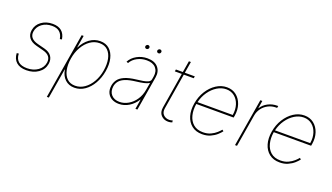

<svg xmlns="http://www.w3.org/2000/svg" viewBox="-76 -1273 3567 2061"><g transform="rotate(20 1708.0 -242.5)"><path d="M448.9 -430.4 426.1 -426.1Q409.4 -531.2 301.1 -531.2Q234.4 -531.2 187.9 -496.8Q141.3 -462.4 132.1 -407.7Q118.3 -322.8 223 -295.5L305.4 -274.1Q362.9 -259.2 388 -222.5Q413 -185.7 404.8 -134.9Q393.8 -68.5 337.2 -28.6Q280.5 11.4 200.3 11.4Q127.1 11.4 86.5 -24.5Q45.8 -60.4 42.6 -126.4L65.3 -129.3Q69.6 -11.4 200.3 -11.4Q272.7 -11.4 323.5 -47.4Q374.3 -83.5 383.5 -140.6Q397 -225.9 296.9 -251.4L215.9 -272.7Q155.2 -288.7 128 -325.3Q100.9 -361.9 109.4 -413.4Q120 -476.9 172.8 -515.4Q225.5 -554 299.7 -554Q429.3 -554 448.9 -430.4Z M507.1 204.5 632.1 -545.5H654.8L632.1 -406.2H634.9Q668 -474.4 722.8 -514.2Q777.7 -554 843.8 -554Q908.4 -554 949.4 -517Q990.4 -480.1 1005.5 -416.2Q1020.6 -352.3 1007.1 -271.3Q993.6 -191.1 957 -127.1Q920.5 -63.2 867.2 -25.9Q813.9 11.4 750 11.4Q685 11.4 642.6 -28.4Q600.1 -68.2 589.5 -136.4H586.6L529.8 204.5ZM609.4 -271.3Q597.3 -197.4 609.6 -138.7Q621.8 -79.9 657.1 -45.6Q692.5 -11.4 750 -11.4Q807.5 -11.4 856.4 -45.6Q905.2 -79.9 938.7 -138.7Q972.3 -197.4 984.4 -271.3Q996.4 -345.2 984.6 -403.9Q972.7 -462.7 937.3 -497Q902 -531.2 843.8 -531.2Q786.2 -531.2 737.4 -497Q688.6 -462.7 655 -403.9Q621.4 -345.2 609.4 -271.3Z M1257.1 11.4Q1212.4 11.4 1177.7 -7.1Q1143.1 -25.6 1125.9 -61.1Q1108.7 -96.6 1116.5 -147.7Q1122.9 -184.7 1144.7 -215.4Q1166.5 -246.1 1214.7 -267.9Q1262.8 -289.8 1348 -299.7Q1386.4 -304 1420.8 -309.7Q1455.3 -315.3 1478 -326.7Q1500.7 -338.1 1504.3 -359.4L1509.9 -392Q1520.6 -454.9 1486.5 -493.1Q1452.4 -531.2 1382.1 -531.2Q1324.6 -531.2 1275.4 -505.3Q1226.2 -479.4 1201.7 -434.7L1181.8 -443.2Q1209.5 -494.3 1263.8 -524.1Q1318.2 -554 1382.1 -554Q1465.2 -554 1504.8 -507.6Q1544.4 -461.3 1532.7 -392L1467.3 0H1444.6L1463.1 -110.8H1460.2Q1426.1 -55.4 1372.5 -22Q1318.9 11.4 1257.1 11.4ZM1257.1 -11.4Q1308.9 -11.4 1356.7 -39.2Q1404.5 -67.1 1438.4 -117Q1472.3 -166.9 1483 -233L1497.2 -315.3Q1474.8 -300.4 1437.7 -292.1Q1400.6 -283.7 1353.7 -278.4Q1279.1 -269.9 1234.4 -252.5Q1189.6 -235.1 1167.6 -208.8Q1145.6 -182.5 1139.2 -147.7Q1129.6 -85.9 1163 -48.7Q1196.4 -11.4 1257.1 -11.4ZM1473 -644.9Q1462.4 -644.9 1456 -652.9Q1449.6 -660.9 1451.7 -670.5Q1453.5 -677.9 1460.4 -684.1Q1467.3 -690.3 1475.9 -690.3Q1486.5 -690.3 1493.3 -682.7Q1500 -675.1 1497.2 -664.8Q1492.2 -644.9 1473 -644.9ZM1336.6 -644.9Q1326 -644.9 1319.6 -652.3Q1313.2 -659.8 1315.3 -670.5Q1317.1 -678.3 1324 -684.3Q1331 -690.3 1339.5 -690.3Q1350.1 -690.3 1356.4 -682.9Q1362.6 -675.4 1360.8 -664.8Q1359.7 -657.3 1352.5 -651.1Q1345.2 -644.9 1336.6 -644.9Z M1924.7 -545.5 1920.5 -522.7H1807.2L1740.1 -115.1Q1731.5 -67.1 1757.6 -40Q1783.7 -12.8 1825.3 -12.8Q1834.9 -12.8 1843.9 -14.7Q1853 -16.7 1863.6 -19.9L1866.5 1.4Q1854.8 5.7 1844.3 7.8Q1833.8 9.9 1821 9.9Q1771 9.9 1739.3 -23.8Q1707.7 -57.5 1717.3 -115.1L1784.4 -522.7H1704.5L1708.8 -545.5H1788L1809.7 -676.1H1832.4L1810.7 -545.5Z M2208.8 11.4Q2137.1 11.4 2089.8 -25.9Q2042.6 -63.2 2023.8 -127.1Q2005 -191.1 2018.5 -271.3Q2032 -351.6 2072.1 -415.5Q2112.2 -479.4 2169.4 -516.7Q2226.6 -554 2291.2 -554Q2354.4 -554 2399 -518.6Q2443.5 -483.3 2463.2 -424.5Q2483 -365.8 2471.6 -295.5L2467.3 -272.7H2040.8Q2029.1 -201.7 2044 -142.2Q2058.9 -82.7 2100.3 -47.1Q2141.7 -11.4 2210.2 -11.4Q2259.9 -11.4 2297.8 -29.1Q2335.6 -46.9 2361 -70Q2386.4 -93 2399.1 -109.4L2414.8 -96.6Q2399.9 -76 2371.8 -50.8Q2343.8 -25.6 2302.9 -7.1Q2262.1 11.4 2208.8 11.4ZM2046.5 -295.5H2448.9Q2459.5 -360.8 2442.3 -414.2Q2425.1 -467.7 2385.8 -499.5Q2346.6 -531.2 2291.2 -531.2Q2237.6 -531.2 2187.7 -500.5Q2137.8 -469.8 2100.3 -416.5Q2062.9 -363.3 2046.5 -295.5Z M2582.4 0 2673.3 -545.5H2696L2681.8 -458.8H2684.7Q2710.2 -501.4 2758.7 -527Q2807.2 -552.6 2863.6 -552.6H2875L2870.7 -529.8H2859.4Q2811.1 -529.8 2770.1 -508.9Q2729 -487.9 2701.5 -451Q2674 -414.1 2666.2 -366.5L2605.1 0Z M3093.8 11.4Q3022 11.4 2974.8 -25.9Q2927.6 -63.2 2908.7 -127.1Q2889.9 -191.1 2903.4 -271.3Q2916.9 -351.6 2957 -415.5Q2997.2 -479.4 3054.3 -516.7Q3111.5 -554 3176.1 -554Q3239.3 -554 3283.9 -518.6Q3328.5 -483.3 3348.2 -424.5Q3367.9 -365.8 3356.5 -295.5L3352.3 -272.7H2925.8Q2914.1 -201.7 2929 -142.2Q2943.9 -82.7 2985.3 -47.1Q3026.6 -11.4 3095.2 -11.4Q3144.9 -11.4 3182.7 -29.1Q3220.5 -46.9 3245.9 -70Q3271.3 -93 3284.1 -109.4L3299.7 -96.6Q3284.8 -76 3256.7 -50.8Q3228.7 -25.6 3187.9 -7.1Q3147 11.4 3093.8 11.4ZM2931.5 -295.5H3333.8Q3344.5 -360.8 3327.2 -414.2Q3310 -467.7 3270.8 -499.5Q3231.5 -531.2 3176.1 -531.2Q3122.5 -531.2 3072.6 -500.5Q3022.7 -469.8 2985.3 -416.5Q2947.8 -363.3 2931.5 -295.5Z"/></g></svg>

Font: Inter Thin  BETA
Style: Italic
Weight: 100
Italic angle: -9.39999°
Designer: Rasmus Andersson
Foundry: rsms
Version: Version 3.011;git-f93a4a705